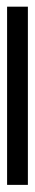

<svg xmlns="http://www.w3.org/2000/svg" viewBox="204 -186 100 555"><g transform="rotate(-90 254.5 91.0)"><path d="M-2.9 61H512.2V121.1H-2.9Z"/></g></svg>

Font: Amethysta
Style: Regular
Weight: 400
Designer: Konstantin Vinogradov, Alexei Vanyashin
Foundry: Cyreal (www.cyreal.org)
Version: Version 1.002